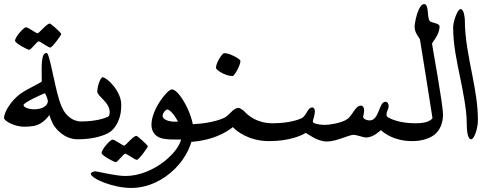

<svg xmlns="http://www.w3.org/2000/svg" viewBox="-20 -687 2378 947"><path d="M54 -486.4C54 -503.6 96.6 -552.5 108.2 -552.5C118.7 -552.5 158.9 -522.6 165.1 -522.6C172.8 -522.6 209.8 -570.9 225.7 -570.9C230.5 -570.9 282.1 -526 282.1 -518.7C282.1 -514.6 238.4 -452.5 227.6 -452.5C218.6 -452.5 178.2 -483.1 170.4 -483.1C162.8 -483.1 133 -441.1 123.9 -441.1C117.1 -441.1 54 -473.6 54 -486.4Z M0 -105C0 -137 38.6 -194.1 80 -224C115.1 -249.3 186 -280.1 186 -286C186 -351.9 179.7 -426 210 -426C224.3 -426 245.8 -278.7 272 -194C277.8 -175.2 284.9 -156.8 295 -140C304.4 -124.4 332.4 -88 380 -88C385 -88 385 -88 377 -44C369 0 369 0 364 0C295.7 0 255.4 -51.8 242 -74C238.2 -80.3 225.1 -111.9 224 -120C211.8 -103.8 198.4 -89.7 181.6 -79.4C160 -66.2 137.2 -62 99 -62C52.5 -62 0 -90.1 0 -105ZM149 -148C182.2 -148 216 -160.9 216 -190C216 -195 204.8 -227 201 -227C198.5 -227 96 -181.8 96 -169C96 -156.3 124.4 -148 149 -148Z M481 67.6C481 50.4 523.6 1.5 535.2 1.5C545.7 1.5 585.9 31.4 592.1 31.4C599.8 31.4 636.8 -16.9 652.7 -16.9C657.5 -16.9 709.1 28 709.1 35.3C709.1 39.4 665.4 101.5 654.6 101.5C645.6 101.5 605.2 70.9 597.4 70.9C589.8 70.9 560 112.9 550.9 112.9C544.1 112.9 481 80.4 481 67.6Z M516 -32C499.3 -22.4 449.1 0 364 0C359 0 359 0 367 -44C375 -88 375 -88 380 -88C453.9 -88 497.5 -104.1 512 -111C520.3 -114.9 521 -125.8 521 -134C521 -183.8 460 -211.3 460 -235C460 -267.7 477.4 -306 486 -306C506 -306 578 -238.9 578 -171C578 -138.8 574.3 -114.7 563 -89C552.9 -65.8 537.9 -44.6 516 -32Z M428 170C428 162.8 443.2 158 451 158C459.1 158 548.8 181 599 181C739.5 181 876 55.5 876 -17C876 -80 823.8 -147 805 -147C798.6 -147 782 -131.2 782 -115C782 -98.8 808.3 -89 832 -87C832 -87 879.3 -87 903 -87C908 -87 908 -87 900 -43C892 1 892 1 887 1C846.8 1 796.8 3.5 768 -8C743.5 -17.7 727 -40.5 727 -71C727 -147.5 805.4 -246 828 -246C864.6 -246 933.3 -117.5 933.3 -49.2C933.3 85.4 793.1 240 627 240C535.6 240 428 192.9 428 170Z M1045 -352C1045 -376.2 1075.4 -424.9 1086.4 -424.9C1114.1 -424.9 1165.9 -395.6 1165.9 -386.5C1165.9 -365.5 1136.9 -312 1126.6 -312C1088.7 -312 1045 -343.6 1045 -352Z M1156.2 -154.6C1164 -154.6 1180.5 -143.4 1190 -133C1204.7 -116.8 1249 -79 1324 -79C1329 -79 1329 -79 1321 -35C1313 9 1313 9 1308 9C1207.4 9 1148.1 -39.3 1128.3 -60C1101.8 -37.8 1022.1 14 887 14C882 14 882 14 890 -30C898 -74 898 -74 903 -74C1005.4 -74 1065.7 -96.3 1085.9 -105.9C1101.7 -113.4 1112.8 -127.8 1125.7 -139.6C1134.4 -147.5 1144.5 -154.6 1156.2 -154.6Z M1493 -133C1499.4 -144.6 1507.8 -157 1520 -157C1528 -157 1533 -148.7 1533 -140C1533 -115.8 1523 -97.4 1523 -87C1523 -77.2 1556.3 -71 1583 -71C1597.2 -71 1666 -78.6 1695 -101C1720.1 -120.4 1733 -166 1760 -166C1770.1 -166 1776 -155.2 1776 -144C1776 -132.8 1771 -111.9 1771 -111C1771 -98.1 1793.6 -93 1803 -93C1851.5 -93 1848.1 -185 1881 -185C1890.9 -185 1897 -174.8 1897 -164C1897 -156.3 1892.7 -146 1891 -142C1885.7 -129.4 1882.9 -114.6 1893.5 -108.3C1908.4 -99.5 1953.1 -79 2029 -79C2034 -79 2034 -79 2026 -35C2018 9 2018 9 2013 9C1926.8 9 1875.9 -28.8 1859 -45C1856.6 -45 1824.1 -9 1786 -9C1769.8 -9 1740.2 -22 1723 -22C1702.2 -22 1638.4 11 1593 11C1540.5 11 1495.4 -31 1487 -31C1467.3 -19 1408.2 9 1308 9C1303 9 1303 9 1311 -35C1319 -79 1319 -79 1324 -79C1404.6 -79 1452.2 -96.5 1468 -104C1479.9 -109.6 1491.7 -130.6 1493 -133Z M2121 -21C2109.1 -12 2073.5 9 2013 9C2008 9 2008 9 2016 -35C2024 -79 2024 -79 2029 -79C2059.2 -79 2077.1 -83.2 2083 -85C2096.5 -89.1 2113 -99.6 2113 -105C2113 -110.1 2052.3 -487.4 2051.4 -492C2050.1 -499.1 2025 -523 2025 -554C2025 -577.6 2043.1 -667 2072 -667C2097.7 -667 2084.5 -595.6 2101 -582C2111.5 -573.4 2148 -572.6 2148 -557C2148 -513.6 2110.8 -479.1 2111 -471C2111.2 -462.6 2165 -174.2 2165 -122C2165 -83.1 2151.8 -44.3 2121 -21Z M2304.2 0C2283.9 0 2282 -53.3 2282 -83.9C2282 -143.7 2262.7 -240.6 2250.6 -299.1C2233.4 -382.8 2215 -466.8 2215 -552.3C2215 -580.5 2236.3 -642.3 2251.9 -642.3C2268.4 -642.3 2272.7 -597.8 2272.7 -589C2272.7 -494.8 2292.8 -402.3 2310.8 -309.9C2324.6 -238.9 2337.2 -167.4 2337.2 -95.1C2337.2 -51.7 2318.4 0 2304.2 0Z"/></svg>

Font: DigitalKhatt Madina Quranic
Style: Regular
Weight: 400
Designer: Amine Anane
Version: Version 0.1